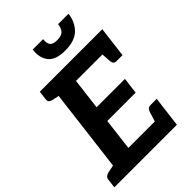

<svg xmlns="http://www.w3.org/2000/svg" viewBox="-273 -1044 1155 1155"><g transform="rotate(-45 304.5 -466.5)"><path d="M68.9 0 158 -723.8H615.4L602 -615.8H283.6L259.2 -416.1H500.4L487.4 -312.2H246.2L221.3 -108H539.7L526.3 0ZM439.3 -84.8 464.6 -167.1Q468.9 -181.2 476.9 -188.7Q484.8 -196.2 499 -196.2H550.7L539.7 -108ZM507 -639.1 602 -615.8 591 -527.6H539.3Q526.2 -527.6 519.8 -535.1Q513.4 -542.6 512.3 -556.7ZM182.9 -723.8 157.3 -623.1 101.4 -635.1Q88.3 -638.2 81.6 -645.2Q74.9 -652.2 76.5 -665.7L83.7 -723.8ZM-6 0 1.3 -58.1Q2.9 -71.6 11.4 -78.6Q19.8 -85.6 34.1 -88.8L92.9 -100.8L93.2 0ZM366.8 -790.3Q286.2 -790.3 255.4 -830Q224.6 -869.7 232.8 -933.3H321.4Q317.4 -901.7 329.1 -885.2Q340.8 -868.8 376.7 -868.8Q414.3 -868.8 429.6 -885.2Q444.9 -901.7 448.9 -933.3H537.5Q529.4 -869.3 489 -829.8Q448.5 -790.3 366.8 -790.3Z"/></g></svg>

Font: Aleo
Style: Italic
Weight: 400
Italic angle: -7°
Designer: Alessio Laiso
Foundry: Alessio Laiso
Version: Version 2.001;gftools[0.9.29]